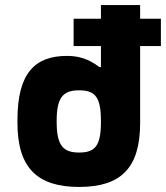

<svg xmlns="http://www.w3.org/2000/svg" viewBox="-20 -730 656 759"><path d="M49 -256V-244C49 -65 129 9 293 9C457 9 534 -65 534 -244V-548H616V-656H534V-710H379V-656H271V-548H379V-465H373C350 -481 314 -509 245 -509C118 -509 49 -441 49 -256ZM204 -248V-252C204 -346 230 -373 293 -373C357 -373 379 -345 379 -252V-248C379 -155 357 -127 293 -127C230 -127 204 -154 204 -248Z"/></svg>

Font: LT Wave Mono Black
Style: Regular
Weight: 900
Designer: Daniel Lyons
Version: Version 2.5 (Glyphs App)